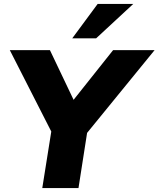

<svg xmlns="http://www.w3.org/2000/svg" viewBox="-20 -961 810 981"><path d="M196 0 242 -289 30 -705H235L356 -451L558 -705H770L425 -282L381 0ZM349 -765 479 -941H661L471 -765Z"/></svg>

Font: Mulish Black
Style: Italic
Weight: 900
Italic angle: -9°
Designer: Vernon Adams
Foundry: Vernon Adams
Version: Version 3.603; ttfautohint (v1.8.3)